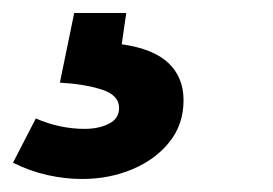

<svg xmlns="http://www.w3.org/2000/svg" viewBox="-47 -20 419 295"><path d="M79 255Q53 255 26 249Q-1 243 -27 230L8 162Q45 178 83 178Q105 178 120.5 170Q136 162 136 146Q136 126 109 117.5Q82 109 45 107L67 0H147L140 48Q189 55 212 77Q235 99 235 134Q235 171 213.5 198Q192 225 156.5 240Q121 255 79 255Z"/></svg>

Font: Bitter
Style: Bold Italic
Weight: 700
Italic angle: -9°
Designer: Sol Matas, and Bitter project Authors
Foundry: Sol Matas
Version: Version 2.001